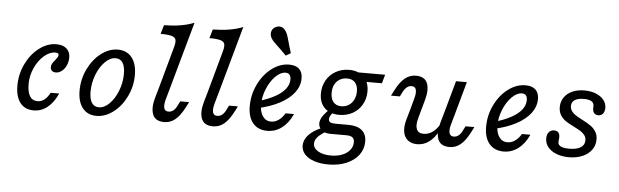

<svg xmlns="http://www.w3.org/2000/svg" viewBox="-52 -854 3988 1236"><g transform="rotate(5 1942.5 -236.5)"><path d="M61.3 -138.7Q61.3 -212.9 93.1 -279Q125 -345.2 177.8 -385.5Q230.6 -425.8 289.5 -425.8Q331.5 -425.8 354.8 -404.8Q378.2 -383.9 378.2 -346.8Q378.2 -320.2 367.3 -296.4Q356.5 -272.6 338.3 -258.5Q320.2 -244.4 300 -244.4Q283.9 -244.4 274.6 -252.8Q265.3 -261.3 265.3 -275.8Q265.3 -287.9 271.4 -298.8Q277.4 -309.7 289.5 -323.4Q299.2 -335.5 303.6 -343.1Q308.1 -350.8 308.1 -358.1Q308.1 -365.3 302.8 -368.5Q297.6 -371.8 286.3 -371.8Q249.2 -371.8 213.3 -340.3Q177.4 -308.9 154.8 -258.9Q132.3 -208.9 132.3 -156.5Q132.3 -104 148.8 -77Q165.3 -50 197.6 -50Q222.6 -50 241.9 -64.5Q261.3 -79 279 -111.3H333.9Q307.3 -51.6 267.7 -20.2Q228.2 11.3 179 11.3Q122.6 11.3 91.9 -27.8Q61.3 -66.9 61.3 -138.7Z M462.9 -141.9Q462.9 -215.3 494.4 -280.6Q525.8 -346 577.4 -385.9Q629 -425.8 686.3 -425.8Q744.4 -425.8 776.6 -385.1Q808.9 -344.4 808.9 -271.8Q808.9 -199.2 777.4 -133.9Q746 -68.5 694 -28.6Q641.9 11.3 584.7 11.3Q527.4 11.3 495.2 -29Q462.9 -69.4 462.9 -141.9ZM737.9 -273.4Q737.9 -321 722.2 -345.2Q706.5 -369.4 676.6 -369.4Q641.1 -369.4 608.1 -336.3Q575 -303.2 554.4 -250.4Q533.9 -197.6 533.9 -141.1Q533.9 -93.5 549.6 -69.4Q565.3 -45.2 595.2 -45.2Q630.6 -45.2 663.7 -78.2Q696.8 -111.3 717.3 -164.1Q737.9 -216.9 737.9 -273.4Z M950.8 -550.8 967.7 -608.1Q1025.8 -608.9 1073.8 -616.9Q1121.8 -625 1162.1 -641.1L1041.1 -206.5H971L1045.2 -475.8Q1053.2 -505.6 1049.2 -521.4Q1045.2 -537.1 1022.6 -544Q1000 -550.8 950.8 -550.8ZM1044.4 -56.5Q1061.3 -56.5 1075.4 -67.3Q1089.5 -78.2 1100 -100L1114.5 -129H1171.8L1154 -94.4Q1125 -37.9 1093.5 -12.5Q1062.1 12.9 1023.4 12.9Q965.3 12.9 948.8 -28.6Q932.3 -70.2 950.8 -136.3L971 -206.5H1041.1L1020.2 -132.3Q1010.5 -96.8 1016.1 -76.6Q1021.8 -56.5 1044.4 -56.5Z M1266.1 -550.8 1283.1 -608.1Q1341.1 -608.9 1389.1 -616.9Q1437.1 -625 1477.4 -641.1L1356.5 -206.5H1286.3L1360.5 -475.8Q1368.5 -505.6 1364.5 -521.4Q1360.5 -537.1 1337.9 -544Q1315.3 -550.8 1266.1 -550.8ZM1359.7 -56.5Q1376.6 -56.5 1390.7 -67.3Q1404.8 -78.2 1415.3 -100L1429.8 -129H1487.1L1469.4 -94.4Q1440.3 -37.9 1408.9 -12.5Q1377.4 12.9 1338.7 12.9Q1280.6 12.9 1264.1 -28.6Q1247.6 -70.2 1266.1 -136.3L1286.3 -206.5H1356.5L1335.5 -132.3Q1325.8 -96.8 1331.5 -76.6Q1337.1 -56.5 1359.7 -56.5Z M1562.9 -137.9Q1562.9 -212.1 1595.2 -278.6Q1627.4 -345.2 1680.6 -385.5Q1733.9 -425.8 1793.5 -425.8Q1835.5 -425.8 1857.7 -404.8Q1879.8 -383.9 1879.8 -344.4Q1879.8 -295.2 1848 -252.8Q1816.1 -210.5 1756.5 -178.6Q1696.8 -146.8 1615.3 -129L1616.1 -175Q1679 -193.5 1721.8 -217.3Q1764.5 -241.1 1786.7 -269.8Q1808.9 -298.4 1808.9 -331.5Q1808.9 -351.6 1800 -361.7Q1791.1 -371.8 1774.2 -371.8Q1741.9 -371.8 1709.3 -339.1Q1676.6 -306.5 1655.6 -255.2Q1634.7 -204 1634.7 -154Q1634.7 -105.6 1654.4 -77.8Q1674.2 -50 1708.1 -50Q1733.1 -50 1756.5 -66.1Q1779.8 -82.3 1796.8 -111.3H1851.6Q1824.2 -51.6 1782.3 -20.2Q1740.3 11.3 1688.7 11.3Q1629 11.3 1596 -27.8Q1562.9 -66.9 1562.9 -137.9ZM1708.1 -537.9Q1690.3 -554 1681.5 -563.7Q1672.6 -573.4 1666.1 -583.9Q1654 -604 1658.1 -624.6Q1662.1 -645.2 1680.6 -656.5Q1701.6 -668.5 1721 -662.9Q1740.3 -657.3 1753.2 -634.7Q1759.7 -624.2 1764.9 -608.1Q1770.2 -591.9 1775 -573.4Q1779 -558.1 1784.3 -539.9Q1789.5 -521.8 1796.8 -500L1765.3 -481.5Q1749.2 -498.4 1734.7 -512.5Q1720.2 -526.6 1708.1 -537.9Z M2012.1 -258.1Q2012.1 -305.6 2033.9 -344Q2055.6 -382.3 2094.4 -404Q2133.1 -425.8 2180.6 -425.8Q2240.3 -425.8 2275 -391.5Q2309.7 -357.3 2309.7 -297.6Q2309.7 -250 2287.9 -212.1Q2266.1 -174.2 2227.8 -152.8Q2189.5 -131.5 2141.1 -131.5Q2081.5 -131.5 2046.8 -165.3Q2012.1 -199.2 2012.1 -258.1ZM2241.9 -291.9Q2241.9 -329 2223.8 -349.2Q2205.6 -369.4 2172.6 -369.4Q2145.2 -369.4 2124.2 -356.9Q2103.2 -344.4 2091.9 -321.8Q2080.6 -299.2 2080.6 -268.5Q2080.6 -229.8 2098.8 -208.9Q2116.9 -187.9 2150 -187.9Q2176.6 -187.9 2197.6 -201.2Q2218.5 -214.5 2230.2 -238.3Q2241.9 -262.1 2241.9 -291.9ZM2186.3 -414.5H2413.7L2397.6 -358.1H2258.9ZM1924.2 85.5Q1924.2 48.4 1954 16.1Q1983.9 -16.1 2040.3 -38.7L2068.5 -16.9Q2030.6 4.8 2013.3 24.6Q1996 44.4 1996 66.1Q1996 96.8 2027.8 115.3Q2059.7 133.9 2112.1 133.9Q2151.6 133.9 2183.5 121.4Q2215.3 108.9 2233.1 86.3Q2250.8 63.7 2250.8 35.5Q2250.8 14.5 2238.3 4.8Q2225.8 -4.8 2199.2 -4.8H2094.4Q2061.3 -4.8 2039.9 -21.8Q2018.5 -38.7 2018.5 -66.1Q2018.5 -87.9 2034.3 -112.1Q2050 -136.3 2083.1 -166.1L2107.3 -149.2Q2091.9 -133.9 2085.1 -121.8Q2078.2 -109.7 2078.2 -98.4Q2078.2 -84.7 2088.7 -78.6Q2099.2 -72.6 2124.2 -72.6H2204.8Q2262.9 -72.6 2293.1 -47.6Q2323.4 -22.6 2323.4 25.8Q2323.4 74.2 2294.8 112.1Q2266.1 150 2215.3 171.4Q2164.5 192.7 2100 192.7Q2047.6 192.7 2007.7 179.4Q1967.7 166.1 1946 141.9Q1924.2 117.7 1924.2 85.5Z M2590.3 -356.5Q2573.4 -356.5 2559.7 -345.6Q2546 -334.7 2534.7 -312.9L2520.2 -283.9H2462.9L2480.6 -318.5Q2509.7 -375 2541.1 -400.4Q2572.6 -425.8 2611.3 -425.8Q2669.4 -425.8 2685.9 -384.3Q2702.4 -342.7 2683.9 -276.6L2664.5 -206.5H2594.4L2614.5 -280.6Q2624.2 -316.1 2618.5 -336.3Q2612.9 -356.5 2590.3 -356.5ZM2692.7 -57.3Q2723.4 -57.3 2750 -75.8Q2776.6 -94.4 2796.8 -129.8V-91.1Q2769.4 -38.7 2734.7 -12.9Q2700 12.9 2657.3 12.9Q2620.2 12.9 2596.8 -6Q2573.4 -25 2567.7 -59.3Q2562.1 -93.5 2575 -138.7L2594.4 -206.5H2664.5L2650.8 -157.3Q2637.1 -108.9 2648 -83.1Q2658.9 -57.3 2692.7 -57.3ZM2871.8 -412.9H2941.9L2884.7 -206.5H2814.5ZM2887.9 -56.5Q2904.8 -56.5 2919 -67.3Q2933.1 -78.2 2943.5 -100L2958.1 -129H3015.3L2997.6 -94.4Q2968.5 -37.9 2937.1 -12.5Q2905.6 12.9 2866.9 12.9Q2808.9 12.9 2792.3 -28.6Q2775.8 -70.2 2794.4 -136.3L2814.5 -206.5H2884.7L2863.7 -132.3Q2854 -96.8 2859.7 -76.6Q2865.3 -56.5 2887.9 -56.5Z M3090.3 -137.9Q3090.3 -212.1 3122.6 -278.6Q3154.8 -345.2 3208.1 -385.5Q3261.3 -425.8 3321 -425.8Q3362.9 -425.8 3385.1 -404.8Q3407.3 -383.9 3407.3 -344.4Q3407.3 -295.2 3375.4 -252.8Q3343.5 -210.5 3283.9 -178.6Q3224.2 -146.8 3142.7 -129L3143.5 -175Q3206.5 -193.5 3249.2 -217.3Q3291.9 -241.1 3314.1 -269.8Q3336.3 -298.4 3336.3 -331.5Q3336.3 -351.6 3327.4 -361.7Q3318.5 -371.8 3301.6 -371.8Q3269.4 -371.8 3236.7 -339.1Q3204 -306.5 3183.1 -255.2Q3162.1 -204 3162.1 -154Q3162.1 -105.6 3181.9 -77.8Q3201.6 -50 3235.5 -50Q3260.5 -50 3283.9 -66.1Q3307.3 -82.3 3324.2 -111.3H3379Q3351.6 -51.6 3309.7 -20.2Q3267.7 11.3 3216.1 11.3Q3156.5 11.3 3123.4 -27.8Q3090.3 -66.9 3090.3 -137.9Z M3482.3 -96.8Q3482.3 -122.6 3494.8 -137.5Q3507.3 -152.4 3529 -152.4Q3546.8 -152.4 3556 -142.3Q3565.3 -132.3 3565.3 -112.1Q3565.3 -107.3 3564.9 -102.4Q3564.5 -97.6 3563.7 -92.7Q3563.7 -88.7 3563.3 -86.3Q3562.9 -83.9 3562.9 -79.8Q3562.9 -67.7 3571 -59.7Q3579 -51.6 3595.2 -47.6Q3611.3 -43.5 3635.5 -43.5Q3683.1 -43.5 3708.9 -59.7Q3734.7 -75.8 3734.7 -105.6Q3734.7 -125 3724.2 -139.1Q3713.7 -153.2 3697.6 -163.3Q3681.5 -173.4 3654 -187.1Q3621 -203.2 3600.4 -216.9Q3579.8 -230.6 3565.7 -252.4Q3551.6 -274.2 3551.6 -305.6Q3551.6 -341.1 3570.6 -368.5Q3589.5 -396 3623.4 -410.9Q3657.3 -425.8 3700.8 -425.8Q3741.9 -425.8 3774.6 -412.9Q3807.3 -400 3825.8 -377Q3844.4 -354 3844.4 -325Q3844.4 -302.4 3833.1 -288.3Q3821.8 -274.2 3803.2 -274.2Q3787.1 -274.2 3777 -284.7Q3766.9 -295.2 3766.9 -312.1Q3766.9 -316.1 3766.9 -318.5Q3766.9 -321 3766.9 -325Q3766.9 -327.4 3766.9 -328.6Q3766.9 -329.8 3766.9 -332.3Q3766.9 -351.6 3750.8 -361.3Q3734.7 -371 3701.6 -371Q3662.9 -371 3642.7 -357.3Q3622.6 -343.5 3622.6 -319.4Q3622.6 -300 3633.1 -285.5Q3643.5 -271 3659.3 -260.9Q3675 -250.8 3703.2 -236.3Q3737.1 -218.5 3757.3 -204.8Q3777.4 -191.1 3791.5 -169.4Q3805.6 -147.6 3805.6 -116.9Q3805.6 -79.8 3784.3 -50.4Q3762.9 -21 3724.6 -4.8Q3686.3 11.3 3637.9 11.3Q3592.7 11.3 3557.3 -2.4Q3521.8 -16.1 3502 -40.7Q3482.3 -65.3 3482.3 -96.8Z"/></g></svg>

Font: Playfair Micro SmCond SmLight
Style: Italic
Weight: 360
Width: 4
Italic angle: -15.6°
Designer: Claus Eggers Sørensen
Foundry: Claus Eggers Sørensen
Version: Version 2.203;Glyphs 3.3 (3326)